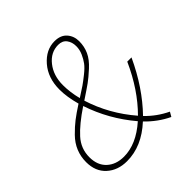

<svg xmlns="http://www.w3.org/2000/svg" viewBox="-182 -812 964 964"><g transform="rotate(-45 300.0 -330.0)"><path d="M179 12Q114 12 72 -26Q30 -64 30 -130Q30 -169 44 -203.5Q58 -238 87 -267.5Q116 -297 142.5 -317.5Q169 -338 211 -365Q193 -430 193 -482Q193 -565 239.5 -618.5Q286 -672 347 -672Q390 -672 412.5 -646.5Q435 -621 435 -584Q435 -547 420.5 -515Q406 -483 372 -452Q338 -421 315 -404.5Q292 -388 242 -355Q284 -221 379 -111Q471 -203 533 -341H563Q495 -194 396 -92Q444 -42 507 -12L493 12Q428 -19 376 -73Q284 12 179 12ZM221 -486Q221 -436 235 -380Q270 -402 288 -414.5Q306 -427 333 -448.5Q360 -470 373 -487.5Q386 -505 396.5 -528.5Q407 -552 407 -577Q407 -606 392 -626Q377 -646 347 -646Q294 -646 257.5 -600Q221 -554 221 -486ZM184 -15Q272 -15 359 -92Q264 -204 219 -340Q141 -288 100 -242.5Q59 -197 59 -136Q59 -79 93.5 -47Q128 -15 184 -15Z"/></g></svg>

Font: TypoPRO Source Code Pro
Style: Italic
Weight: 200
Italic angle: -11°
Monospace: yes
Designer: Paul D. Hunt, Teo Tuominen
Foundry: Adobe Systems Incorporated
Version: Version 1.030;PS 1.0;hotconv 1.0.84;makeotf.lib2.5.63406